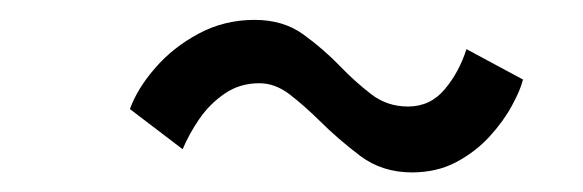

<svg xmlns="http://www.w3.org/2000/svg" viewBox="-20 -480 598 197"><path d="M113.3 -368.1Q120.9 -389.2 139.2 -410.2Q157.4 -431.3 183.8 -445.5Q210.1 -459.6 241.2 -459.6Q270.7 -459.6 291.2 -444.7Q311.8 -429.8 328.9 -412.1Q344.3 -396.1 360.8 -383.4Q377.2 -370.7 398.7 -370.7Q421.6 -370.7 436.4 -388.5Q451.2 -406.2 458.6 -429.6L516.6 -398.4Q514 -387.5 505.2 -371.5Q496.5 -355.4 482.2 -339.8Q467.9 -324.2 448 -313.6Q428.1 -303.1 402.6 -303.1Q372.1 -303.1 349.4 -320.2Q326.7 -337.4 307.8 -356.2Q292.4 -371.4 277.4 -383Q262.4 -394.6 246.1 -394.6Q226.1 -394.6 210.6 -384Q195.1 -373.4 184.4 -357.8Q173.8 -342.2 167.4 -326.9Z"/></svg>

Font: Grandstander Thin
Style: Italic
Weight: 100
Italic angle: -15°
Designer: Tyler Finck
Foundry: Etcetera Type Co
Version: Version 1.200